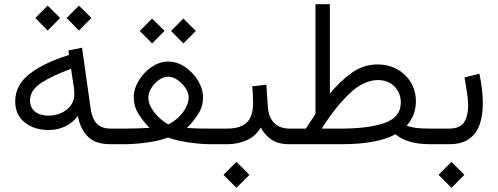

<svg xmlns="http://www.w3.org/2000/svg" viewBox="-20 -685 2366 912"><path d="M355 -658.2 414.1 -599.6 355 -540 296.4 -599.6ZM206.5 -658.2 265.6 -599.6 206.5 -540 147.9 -599.6ZM504.4 0Q433.6 0 397.5 -35.9Q361.3 -71.8 350.1 -133.8Q296.9 -67.4 210.4 -67.4Q143.1 -67.4 97.7 -103.3Q52.2 -139.2 52.2 -203.6Q52.2 -280.8 120.1 -333.7Q188 -386.7 307.6 -423.8L304.7 -445.3L369.6 -458.5L411.1 -166Q418 -120.1 440.4 -97.2Q462.9 -74.2 505.9 -74.2H524.9V0ZM333 -238.3Q333 -254.4 331.1 -268.1L317.4 -357.9Q229 -326.2 175.8 -291.3Q122.6 -256.3 122.6 -208.5Q122.6 -172.9 147 -154.3Q171.4 -135.7 211.4 -135.7Q242.7 -135.7 270.5 -148.2Q298.3 -160.6 315.7 -183.6Q333 -206.5 333 -238.3Z M851.1 -596.7 910.2 -538.1 851.1 -478.5 792.5 -538.1ZM702.6 -596.7 761.7 -538.1 702.6 -478.5 644 -538.1ZM944.3 -222.7Q944.3 -179.2 921.9 -144Q899.4 -108.9 867.7 -77.1Q896.5 -75.2 926 -74.7Q955.6 -74.2 975.1 -74.2H1022.5V0H976.6Q955.6 0 921.9 -2.9Q888.2 -5.9 850.3 -12.7Q812.5 -19.5 777.8 -31.7Q743.2 -19 704.6 -12.2Q666 -5.4 631.3 -2.7Q596.7 0 573.7 0H505.4V-74.2H573.7Q596.7 -74.2 627.2 -75Q657.7 -75.7 690.4 -77.6Q659.2 -108.9 637.2 -144.8Q615.2 -180.7 615.2 -223.6Q615.2 -252.9 628.9 -282.7Q642.6 -312.5 665.8 -337.4Q689 -362.3 718 -377.4Q747.1 -392.6 778.3 -392.6Q821.3 -392.6 859.1 -366.7Q897 -340.8 920.7 -301.8Q944.3 -262.7 944.3 -222.7ZM778.3 -320.8Q756.8 -320.8 735.1 -305.4Q713.4 -290 699 -267.3Q684.6 -244.6 684.6 -221.7Q684.6 -196.8 699.5 -171.4Q714.4 -146 736.3 -125.7Q758.3 -105.5 779.3 -94.2Q803.7 -105.5 825.7 -125.7Q847.7 -146 861.8 -171.4Q876 -196.8 876 -222.7Q876 -244.6 860.8 -267.3Q845.7 -290 823.2 -305.4Q800.8 -320.8 778.3 -320.8Z M1002.4 -74.2H1059.1Q1122.1 -74.2 1152.1 -103Q1182.1 -131.8 1182.1 -194.8Q1182.1 -216.8 1180.9 -236.6Q1179.7 -256.3 1178.2 -274.9L1245.1 -282.7L1252.4 -176.3Q1255.9 -126.5 1283 -100.3Q1310.1 -74.2 1354.5 -74.2H1369.1V0H1353.5Q1299.3 0 1266.8 -23.7Q1234.4 -47.4 1218.8 -79.6Q1195.3 -38.6 1152.6 -19.3Q1109.9 0 1059.1 0H1002.4ZM1103 84 1164.6 145.5 1103 207 1041.5 145.5Z M1772.9 -378.9Q1826.2 -378.9 1867.2 -355.7Q1908.2 -332.5 1931.9 -292.7Q1955.6 -252.9 1955.6 -203.1Q1955.1 -167.5 1943.6 -139.2Q1932.1 -110.8 1911.6 -87.9Q1931.2 -81.1 1954.6 -77.6Q1978 -74.2 2025.4 -74.2H2043.9V0H2025.9Q1963.9 0 1924.6 -12.5Q1885.3 -24.9 1857.9 -47.4Q1815.9 -23.4 1750.7 -11.7Q1685.5 0 1602.5 0H1349.6V-74.2H1433.6Q1443.4 -91.3 1456.1 -109.6Q1468.8 -127.9 1478.5 -144.5V-665H1546.9V-240.2Q1596.7 -301.3 1652.1 -340.1Q1707.5 -378.9 1772.9 -378.9ZM1775.4 -304.7Q1707.5 -304.7 1640.1 -240.5Q1572.8 -176.3 1508.3 -74.2H1600.6Q1731.9 -74.2 1807.9 -101.3Q1883.8 -128.4 1883.8 -197.8Q1883.8 -244.1 1853.5 -274.4Q1823.2 -304.7 1775.4 -304.7Z M2023.9 -74.2H2112.8Q2165 -74.2 2184.3 -104Q2203.6 -133.8 2203.6 -181.6Q2203.6 -211.4 2198.2 -246.8Q2192.9 -282.2 2186.5 -316.9L2257.3 -335Q2273.4 -258.8 2273.4 -193.8Q2273.4 -136.7 2258.1 -93Q2242.7 -49.3 2207.5 -24.7Q2172.4 0 2113.8 0H2023.9ZM2124.5 84 2186 145.5 2124.5 207 2063 145.5Z"/></svg>

Font: Vazirmatn FD NL Light
Style: Regular
Weight: 300
Designer: Saber Rastikerdar
Foundry: Saber Rastikerdar
Version: Version 33.003